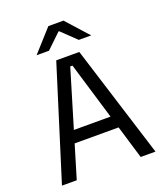

<svg xmlns="http://www.w3.org/2000/svg" viewBox="-149 -925 879 1025"><g transform="rotate(-20 290.5 -412.5)"><path d="M24.7 0 224.7 -639H355.7L556 0H471.9L296.6 -583H283.9L108.7 0ZM144.3 -188.7V-257.6H435.5V-188.7ZM247.6 -825.1H333.6L444.6 -701.7V-700.4H375.3L292.5 -779.7H288.7L205.9 -700.4H136.6V-701.7Z"/></g></svg>

Font: Anek Gujarati Medium
Style: Regular
Weight: 500
Designer: Mrunmayee Ghaisas (Gujarati), Yesha Goshar (Latin)
Foundry: Ek Type
Version: Version 1.003